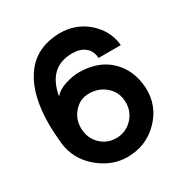

<svg xmlns="http://www.w3.org/2000/svg" viewBox="-175 -892 991 1035"><g transform="rotate(-30 320.5 -374.0)"><path d="M323.2 6.8Q227.1 6.8 145 -62.5Q63 -131.8 50.8 -237.8Q43.9 -312 43.9 -356Q43.9 -535.2 111.1 -637.7Q178.2 -740.2 306.2 -752.9Q328.1 -754.9 336.9 -754.9Q439.9 -754.9 512 -690.9Q584 -627 592.8 -534.2H454.1Q452.1 -578.1 422.6 -602.5Q393.1 -627 342.8 -627Q194.8 -627 166 -460Q189.9 -490.7 238 -505.4Q286.1 -520 321.8 -520Q441.9 -520 514.4 -451.4Q586.9 -382.8 594.2 -268.1Q599.1 -155.3 519.8 -74.2Q440.4 6.8 323.2 6.8ZM461.9 -252.9Q461.9 -314.9 418.5 -354.5Q375 -394 312 -394Q257.8 -394 220.5 -353Q183.1 -312 183.1 -254.9Q183.1 -193.8 223.1 -152.8Q263.2 -111.8 322 -111.8Q380.9 -111.8 421.4 -153.3Q461.9 -194.8 461.9 -252.9Z"/></g></svg>

Font: Oakes Grotesk
Style: Bold Italic
Weight: 700
Designer: Samuel Oakes
Foundry: Samuel Oakes
Version: Version 1.0 | wf-rip DC20170320